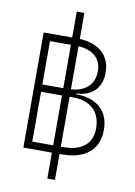

<svg xmlns="http://www.w3.org/2000/svg" viewBox="-106 -916 798 1139"><g transform="rotate(10 293.0 -347.0)"><path d="M261.7 156.2V0H89.8V-693.4H261.7V-849.6H307.6V-692.9Q396.5 -687.5 444.8 -643.1Q493.2 -598.6 493.2 -522.5Q493.2 -453.1 454.3 -413.6Q415.5 -374 343.8 -370.6V-366.2Q438.5 -364.7 490.2 -317.6Q542 -270.5 542 -185.5Q542 -97.2 485.1 -48.6Q428.2 0 324.2 0H307.6V156.2ZM307.6 -344.2V-43.9H325.2Q406.2 -43.9 450.7 -80.8Q495.1 -117.7 495.1 -185.5Q495.1 -261.2 451.4 -302.7Q407.7 -344.2 328.1 -344.2ZM261.7 -43.9V-344.2H135.7V-43.9ZM135.7 -388.2H261.7V-649.4H135.7ZM307.6 -389.2Q374 -394 410.2 -428.7Q446.3 -463.4 446.3 -522.5Q446.3 -579.6 409.9 -612.1Q373.5 -644.5 307.6 -648.9Z"/></g></svg>

Font: Cascadia Mono NF ExtraLight
Style: Regular
Weight: 200
Monospace: yes
Designer: Aaron Bell
Foundry: Saja Typeworks
Version: Version 2404.023; ttfautohint (v1.8.4)